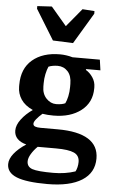

<svg xmlns="http://www.w3.org/2000/svg" viewBox="-66 -858 662 1125"><g transform="rotate(5 265.0 -295.5)"><path d="M424.8 -467.8 422.9 -462.9Q446.8 -449.2 464.1 -423.3Q481.4 -397.5 481.4 -366.2V-358.9Q481.4 -276.4 419.2 -228Q356.9 -179.7 256.8 -179.7Q239.3 -179.7 223.1 -180.9Q207 -182.1 192.4 -184.6Q170.9 -166 157.7 -149.4Q144.5 -132.8 144.5 -122.6Q144.5 -110.8 156 -106.2Q167.5 -101.6 189 -101.6H290Q408.7 -101.6 469.5 -63.7Q530.3 -25.9 530.3 49.3Q530.3 133.3 459 178.2Q387.7 223.1 255.9 223.1Q132.3 223.1 75 200Q17.6 176.8 17.6 126.5Q17.6 96.2 42.7 64.5Q67.9 32.7 113.3 2.9Q79.1 -5.9 60.5 -25.1Q42 -44.4 42 -73.2Q42 -105.5 68.1 -139.9Q94.2 -174.3 133.8 -201.7Q86.4 -223.1 64.2 -256.8Q42 -290.5 42 -330.6V-342.3Q42 -437.5 102.5 -489Q163.1 -540.5 264.6 -540.5Q282.2 -540.5 301.3 -537.8Q320.3 -535.2 338.4 -529.8H499.5L508.3 -467.8ZM181.2 10.7Q158.7 32.7 144.3 56.9Q129.9 81.1 129.9 100.1Q129.9 132.8 161.9 143.8Q193.8 154.8 285.2 154.8Q319.8 154.8 353 149.7Q386.2 144.5 414.6 134.8Q420.4 124.5 424.1 109.1Q427.7 93.8 427.7 78.6Q427.7 40.5 395.3 25.6Q362.8 10.7 289.6 10.7H182.1ZM339.8 -373Q339.8 -420.9 316.2 -446.5Q292.5 -472.2 256.8 -472.2Q242.7 -472.2 228.3 -469.7Q213.9 -467.3 203.1 -462.4Q194.8 -443.8 189.2 -417.5Q183.6 -391.1 183.6 -363.3V-344.7Q183.6 -301.3 208.7 -274.7Q233.9 -248 266.6 -248Q283.7 -248 297.6 -250.7Q311.5 -253.4 320.3 -257.8Q328.6 -274.4 334.2 -300Q339.8 -325.7 339.8 -354.5ZM106.9 -810.5 192.4 -815.4 283.7 -708 372.6 -815.4 443.4 -810.5V-794.9L334.5 -612.8L215.8 -617.7L106.9 -794.9Z"/></g></svg>

Font: Noticia Text
Style: Bold
Weight: 700
Designer: JM Sole
Foundry: JM Sole
Version: Version 1.003